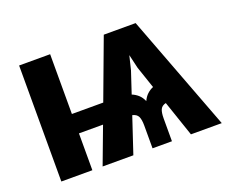

<svg xmlns="http://www.w3.org/2000/svg" viewBox="-94 -698 1021 849"><g transform="rotate(-20 416.5 -273.0)"><path d="M672.4 0 615.2 -168Q596.2 -163.6 589.6 -149.4Q583 -135.3 583 -107.4V0H491.7V-107.4Q491.7 -135.7 484.6 -149.9Q477.5 -164.1 457.5 -168.5L401.4 0H256.8L321.8 -173.3H208.5V0H62.5V-545.9H208.5V-264.6H356L460.9 -545.9H610.8L817.4 0ZM486.3 -254.9Q502.4 -248.5 515.6 -236.8Q528.8 -225.1 537.1 -205.6Q545.4 -224.1 558.1 -235.8Q570.8 -247.6 586.4 -253.9L551.3 -357.4L536.1 -422.4L520 -356.4Z"/></g></svg>

Font: Inter-Bold
Style: Bold
Weight: 700
Designer: Rasmus Andersson
Foundry: rsms
Version: Version 4.000;git-a52131595